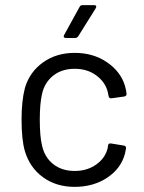

<svg xmlns="http://www.w3.org/2000/svg" viewBox="-20 -720 560 748"><path d="M77 -131Q64 -175 64 -255Q64 -327 77 -377Q95 -439 147 -476.5Q199 -514 271 -514Q344 -514 397.5 -477Q451 -440 467 -385Q472 -367 473 -355V-353Q473 -346 464 -344L414 -337H412Q405 -337 403 -346L400 -361Q391 -399 356 -425.5Q321 -452 271 -452Q221 -452 187.5 -425.5Q154 -399 144 -355Q135 -317 135 -254Q135 -188 144 -152Q154 -107 187.5 -80.5Q221 -54 271 -54Q320 -54 355.5 -79.5Q391 -105 400 -145V-149L401 -153Q402 -163 413 -161L462 -153Q472 -151 471 -142L467 -122Q452 -64 398 -28Q344 8 271 8Q199 8 147.5 -29.5Q96 -67 77 -131ZM230 -584 290 -693Q293 -700 302 -700H347Q353 -700 354.5 -696.5Q356 -693 353 -688L285 -579Q280 -572 273 -572H237Q231 -572 229 -575.5Q227 -579 230 -584Z"/></svg>

Font: Amber EN
Style: Regular
Weight: 400
Designer: Jeremy Tribby
Foundry: Tribby Type Co.
Version: Version 1.403 November 24, 2021